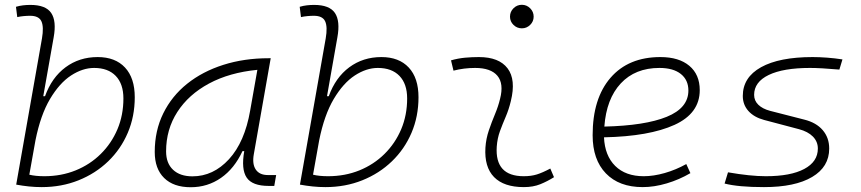

<svg xmlns="http://www.w3.org/2000/svg" viewBox="-20 -763 3556 793"><path d="M152.3 9.8Q126 9.8 99.6 7.1Q73.2 4.4 46.9 -0.5L153.3 -604Q161.6 -651.9 151.1 -674.8Q140.6 -697.8 104.5 -697.8Q91.3 -697.8 77.9 -696.5Q64.5 -695.3 51.3 -692.4L45.9 -734.9Q60.5 -739.3 75.4 -741Q90.3 -742.7 105.5 -742.7Q168.9 -742.7 191.4 -709.5Q213.9 -676.3 201.7 -608.9L158.7 -365.7H166Q193.8 -442.9 250.7 -485.1Q307.6 -527.3 383.3 -527.3Q456.1 -527.3 496.3 -484.1Q536.6 -440.9 536.6 -361.3Q536.6 -282.2 507.8 -214.6Q479 -147 426.8 -96.7Q374.5 -46.4 304.4 -18.3Q234.4 9.8 152.3 9.8ZM126.5 -183.6 101.1 -41.5Q126.5 -35.2 163.1 -35.2Q232.9 -35.2 292.5 -59.3Q352.1 -83.5 396.2 -127.2Q440.4 -170.9 465.1 -229.2Q489.7 -287.6 489.7 -356.4Q489.7 -416.5 458 -449.5Q426.3 -482.4 368.7 -482.4Q321.3 -482.4 273.4 -451.2Q225.6 -419.9 186.5 -354Q147.5 -288.1 126.5 -183.6Z M767.6 10.3Q696.8 10.3 658 -27.8Q619.1 -65.9 619.1 -135.3Q619.1 -223.1 654.3 -294.7Q689.5 -366.2 752.9 -417Q816.4 -467.8 902.3 -495.1Q988.3 -522.5 1089.4 -522.5H1098.1L1028.3 -126Q1021 -85.4 1036.4 -62.7Q1051.8 -40 1086.4 -40H1120.6L1112.8 4.9H1089.8Q1022 4.9 998.8 -29.5Q975.6 -64 988.8 -138.7H981.4Q948.2 -66.9 892.8 -28.3Q837.4 10.3 767.6 10.3ZM774.9 -34.7Q860.8 -34.7 925.8 -105.5Q990.7 -176.3 1013.2 -306.2L1043 -474.6Q927.7 -463.4 843.3 -418Q758.8 -372.6 712.4 -300.5Q666 -228.5 666 -137.7Q666 -88.9 694.8 -61.8Q723.6 -34.7 774.9 -34.7Z M1324.2 9.8Q1297.9 9.8 1271.5 7.1Q1245.1 4.4 1218.8 -0.5L1325.2 -604Q1333.5 -651.9 1323 -674.8Q1312.5 -697.8 1276.4 -697.8Q1263.2 -697.8 1249.8 -696.5Q1236.3 -695.3 1223.1 -692.4L1217.8 -734.9Q1232.4 -739.3 1247.3 -741Q1262.2 -742.7 1277.3 -742.7Q1340.8 -742.7 1363.3 -709.5Q1385.7 -676.3 1373.5 -608.9L1330.6 -365.7H1337.9Q1365.7 -442.9 1422.6 -485.1Q1479.5 -527.3 1555.2 -527.3Q1627.9 -527.3 1668.2 -484.1Q1708.5 -440.9 1708.5 -361.3Q1708.5 -282.2 1679.7 -214.6Q1650.9 -147 1598.6 -96.7Q1546.4 -46.4 1476.3 -18.3Q1406.2 9.8 1324.2 9.8ZM1298.3 -183.6 1272.9 -41.5Q1298.3 -35.2 1335 -35.2Q1404.8 -35.2 1464.4 -59.3Q1523.9 -83.5 1568.1 -127.2Q1612.3 -170.9 1637 -229.2Q1661.6 -287.6 1661.6 -356.4Q1661.6 -416.5 1629.9 -449.5Q1598.1 -482.4 1540.5 -482.4Q1493.2 -482.4 1445.3 -451.2Q1397.5 -419.9 1358.4 -354Q1319.3 -288.1 1298.3 -183.6Z M2252.9 -66.9 2268.1 -31.2Q2241.2 -14.2 2211.7 -2.2Q2182.1 9.8 2143.6 9.8Q2061 9.8 2020.5 -31.7Q1980 -73.2 1984.9 -153.3Q1987.3 -189.9 1999 -224.4Q2010.7 -258.8 2024.4 -291.5Q2038.1 -324.2 2045.4 -355Q2061.5 -417.5 2034.4 -450Q2007.3 -482.4 1942.4 -482.4Q1896 -482.4 1853 -471.2L1842.8 -513.7Q1871.6 -522 1900.4 -524.7Q1929.2 -527.3 1958 -527.3Q2041 -527.3 2076.4 -480.7Q2111.8 -434.1 2089.8 -345.2Q2081.5 -310.5 2068.6 -280.5Q2055.7 -250.5 2044.9 -221.2Q2034.2 -191.9 2031.7 -157.7Q2023.4 -35.2 2143.1 -35.2Q2173.8 -35.2 2197.3 -42.5Q2220.7 -49.8 2252.9 -66.9ZM2135.3 -646Q2115.2 -646 2100.8 -660.2Q2086.4 -674.3 2086.4 -694.3Q2086.4 -714.4 2100.8 -728.8Q2115.2 -743.2 2135.3 -743.2Q2155.3 -743.2 2169.7 -728.8Q2184.1 -714.4 2184.1 -694.3Q2184.1 -674.3 2169.7 -660.2Q2155.3 -646 2135.3 -646Z M2638.7 -35.2Q2679.2 -35.2 2725.3 -48.3Q2771.5 -61.5 2814.5 -85.4L2831.5 -47.9Q2785.6 -21 2733.9 -5.6Q2682.1 9.8 2634.3 9.8Q2537.1 9.8 2482.4 -46.9Q2427.7 -103.5 2427.7 -204.6Q2427.7 -356.4 2501.7 -441.9Q2575.7 -527.3 2707.5 -527.3Q2784.2 -527.3 2827.1 -491.2Q2870.1 -455.1 2870.1 -390.6Q2870.1 -294.9 2765.9 -247.3Q2661.6 -199.7 2474.6 -195.8Q2478 -120.1 2521 -77.6Q2564 -35.2 2638.7 -35.2ZM2476.1 -240.2Q2644 -244.1 2733.6 -280.5Q2823.2 -316.9 2823.2 -389.2Q2823.2 -432.6 2792 -457.5Q2760.7 -482.4 2703.6 -482.4Q2603.5 -482.4 2543.9 -418.5Q2484.4 -354.5 2476.1 -240.2Z M3135.3 9.8Q3029.8 9.8 2972.7 -4.9L2986.8 -51.3Q3079.1 -35.2 3143.1 -35.2Q3245.6 -35.2 3301.8 -65.2Q3357.9 -95.2 3357.9 -149.4Q3357.9 -178.2 3337.4 -199Q3316.9 -219.7 3279.8 -229.5L3135.7 -267.6Q3094.2 -278.8 3071 -304.7Q3047.9 -330.6 3047.9 -366.7Q3047.9 -443.4 3123.3 -485.4Q3198.7 -527.3 3336.4 -527.3Q3363.8 -527.3 3396 -524.9Q3428.2 -522.5 3459.5 -517.6L3446.8 -475.6Q3368.7 -482.4 3325.7 -482.4Q3215.3 -482.4 3155 -453.4Q3094.7 -424.3 3094.7 -371.1Q3094.7 -347.2 3112.1 -330.3Q3129.4 -313.5 3160.6 -305.2L3301.8 -269Q3351.1 -256.8 3377.9 -225.6Q3404.8 -194.3 3404.8 -149.4Q3404.8 -73.7 3334.2 -32Q3263.7 9.8 3135.3 9.8Z"/></svg>

Font: Cascadia Code NF ExtraLight
Style: Italic
Weight: 200
Italic angle: -10°
Monospace: yes
Designer: Aaron Bell
Foundry: Saja Typeworks
Version: Version 2404.023; ttfautohint (v1.8.4)